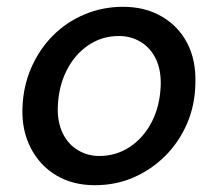

<svg xmlns="http://www.w3.org/2000/svg" viewBox="-20 -533 642 565"><path d="M259 12Q194 12 145.5 -17Q97 -46 70.5 -97.5Q44 -149 46 -214Q48 -278 71.5 -332.5Q95 -387 135 -427.5Q175 -468 228.5 -490.5Q282 -513 342 -513Q407 -513 456 -484.5Q505 -456 531 -406Q557 -356 555 -288Q554 -224 530.5 -169.5Q507 -115 466.5 -74.5Q426 -34 373.5 -11Q321 12 259 12ZM272 -74Q322 -74 362.5 -101Q403 -128 427 -175Q451 -222 453 -283Q454 -329 438 -361Q422 -393 393.5 -410Q365 -427 330 -427Q280 -427 240 -400Q200 -373 176 -325.5Q152 -278 150 -217Q149 -172 165 -140Q181 -108 209.5 -91Q238 -74 272 -74Z"/></svg>

Font: DM Sans 18pt Medium
Style: Italic
Weight: 500
Italic angle: -10°
Designer: Colophon Foundry, Jonny Pinhorn
Foundry: Colophon Foundry
Version: Version 4.004;gftools[0.9.30]